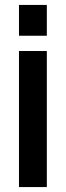

<svg xmlns="http://www.w3.org/2000/svg" viewBox="-20 -759 267 779"><path d="M57 -552H170V0H57ZM57 -739H170V-614H57Z"/></svg>

Font: Involve SemiBold
Style: Regular
Weight: 600
Designer: Stefan Peev
Foundry: Context Ltd.
Version: Version 1.001